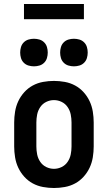

<svg xmlns="http://www.w3.org/2000/svg" viewBox="-20 -933 540 961"><path d="M250 8Q223 8 195.5 3Q168 -2 144 -15Q120 -28 101.5 -48.5Q83 -69 71.5 -93.5Q60 -118 55.5 -145.5Q51 -173 51 -200V-320Q51 -347 55.5 -374.5Q60 -402 71.5 -426.5Q83 -451 101.5 -471.5Q120 -492 144 -505Q168 -518 195.5 -523Q223 -528 250 -528Q277 -528 304.5 -523Q332 -518 356 -505Q380 -492 398.5 -471.5Q417 -451 428.5 -426.5Q440 -402 444.5 -374.5Q449 -347 449 -320V-200Q449 -173 444.5 -145.5Q440 -118 428.5 -93.5Q417 -69 398.5 -48.5Q380 -28 356 -15Q332 -2 304.5 3Q277 8 250 8ZM250 -88Q270 -88 288.5 -97Q307 -106 318.5 -123Q330 -140 334 -160Q338 -180 338 -200V-320Q338 -340 334 -360Q330 -380 318.5 -397Q307 -414 288.5 -423Q270 -432 250 -432Q230 -432 211.5 -423Q193 -414 181.5 -397Q170 -380 166 -360Q162 -340 162 -320V-200Q162 -180 166 -160Q170 -140 181.5 -123Q193 -106 211.5 -97Q230 -88 250 -88ZM350 -601Q336 -601 322.5 -605Q309 -609 299 -619Q289 -629 285 -642.5Q281 -656 281 -670Q281 -684 285 -697.5Q289 -711 299 -721Q309 -731 322.5 -735Q336 -739 350 -739Q364 -739 377.5 -735Q391 -731 401 -721Q411 -711 415 -697.5Q419 -684 419 -670Q419 -656 415 -642.5Q411 -629 401 -619Q391 -609 377.5 -605Q364 -601 350 -601ZM150 -601Q136 -601 122.5 -605Q109 -609 99 -619Q89 -629 85 -642.5Q81 -656 81 -670Q81 -684 85 -697.5Q89 -711 99 -721Q109 -731 122.5 -735Q136 -739 150 -739Q164 -739 177.5 -735Q191 -731 201 -721Q211 -711 215 -697.5Q219 -684 219 -670Q219 -656 215 -642.5Q211 -629 201 -619Q191 -609 177.5 -605Q164 -601 150 -601ZM100 -837V-913H400V-837Z"/></svg>

Font: Iosevka Algr
Style: Bold
Weight: 700
Monospace: yes
Designer: Belleve Invis
Foundry: Belleve Invis
Version: Version 26.0.2; ttfautohint (v1.8.3)